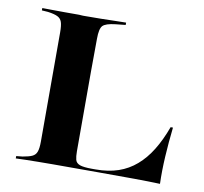

<svg xmlns="http://www.w3.org/2000/svg" viewBox="-68 -644 762 717"><g transform="rotate(10 313.0 -285.5)"><path d="M175.8 -2.4Q147.6 -2.4 121.4 -2Q95.2 -1.6 73.4 -1.2Q51.6 -0.8 36.3 0V-8.9L59.7 -11.3Q83.9 -15.3 96 -21Q108.1 -26.6 112.9 -39.5Q117.7 -52.4 117.7 -78.2V-369.4H256.5V-66.1Q256.5 -46 259.7 -33.9Q262.9 -21.8 277 -16.5Q291.1 -11.3 323.4 -11.3H337.1Q385.5 -11.3 423 -24.2Q460.5 -37.1 490.3 -62.9Q520.2 -88.7 543.5 -126.6Q566.9 -164.5 585.5 -215.3H594.4Q587.9 -158.1 584.7 -103.6Q581.5 -49.2 583.1 0Q541.1 -1.6 484.7 -2Q428.2 -2.4 345.2 -2.4H187.1ZM175.8 -569.4 190.3 -568.5H197.6Q230.6 -568.5 259.7 -569Q288.7 -569.4 312.9 -570.2Q337.1 -571 354 -571V-562.1L316.1 -558.1Q279 -554 268.1 -542.3Q257.3 -530.6 257.3 -492.7L256.5 -369.4H117.7V-492.7Q117.7 -518.5 113.3 -531.5Q108.9 -544.4 96.4 -550.4Q83.9 -556.5 59.7 -559.7L36.3 -561.3V-570.2Q51.6 -570.2 73.4 -569.8Q95.2 -569.4 121.4 -569.4Q147.6 -569.4 175.8 -569.4Z"/></g></svg>

Font: Playfair 144pt SemiExpanded ExtraBold
Style: Regular
Weight: 800
Width: 6
Designer: Claus Eggers Sørensen
Foundry: Claus Eggers Sørensen
Version: Version 2.203